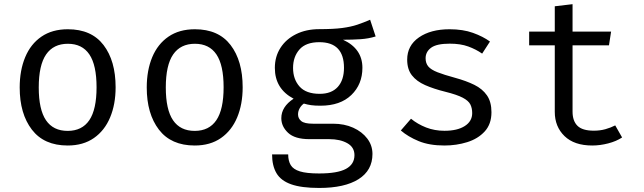

<svg xmlns="http://www.w3.org/2000/svg" viewBox="-20 -693 3117 930"><path d="M308.7 -551.3Q423.1 -551.3 481.5 -474.9Q540 -398.5 540 -270.3Q540 -187.7 513.3 -124.1Q486.7 -60.5 434.9 -24.4Q383.1 11.8 307.7 11.8Q193.3 11.8 134.4 -65.1Q75.4 -142.1 75.4 -269.2Q75.4 -352.3 102.1 -416.2Q128.7 -480 180.8 -515.6Q232.8 -551.3 308.7 -551.3ZM308.7 -481Q239 -481 203.3 -429.2Q167.7 -377.4 167.7 -269.2Q167.7 -162.1 202.8 -110.5Q237.9 -59 307.7 -59Q377.4 -59 412.6 -110.8Q447.7 -162.6 447.7 -270.3Q447.7 -377.9 412.8 -429.5Q377.9 -481 308.7 -481Z M924.1 -551.3Q1038.5 -551.3 1096.9 -474.9Q1155.4 -398.5 1155.4 -270.3Q1155.4 -187.7 1128.7 -124.1Q1102.1 -60.5 1050.3 -24.4Q998.5 11.8 923.1 11.8Q808.7 11.8 749.7 -65.1Q690.8 -142.1 690.8 -269.2Q690.8 -352.3 717.4 -416.2Q744.1 -480 796.2 -515.6Q848.2 -551.3 924.1 -551.3ZM924.1 -481Q854.4 -481 818.7 -429.2Q783.1 -377.4 783.1 -269.2Q783.1 -162.1 818.2 -110.5Q853.3 -59 923.1 -59Q992.8 -59 1027.9 -110.8Q1063.1 -162.6 1063.1 -270.3Q1063.1 -377.9 1028.2 -429.5Q993.3 -481 924.1 -481Z M1772.8 -597.4 1799.5 -516.4Q1764.6 -505.6 1725.9 -503.1Q1687.2 -500.5 1641.5 -500.5Q1735.4 -457.4 1735.4 -364.6Q1735.4 -284.6 1681.8 -232.8Q1628.2 -181 1532.3 -181Q1505.1 -181 1486.9 -183.6Q1468.7 -186.2 1451.8 -191.3Q1439.5 -182.6 1431.5 -168.5Q1423.6 -154.4 1423.6 -139Q1423.6 -119.5 1439 -106.7Q1454.4 -93.8 1495.9 -93.8H1593.3Q1647.7 -93.8 1690.8 -74.4Q1733.8 -54.9 1759 -21.8Q1784.1 11.3 1784.1 52.8Q1784.1 132.3 1716.7 174.9Q1649.2 217.4 1526.2 217.4Q1440 217.4 1390.3 199.7Q1340.5 182.1 1319.2 145.9Q1297.9 109.7 1297.9 54.9H1375.9Q1375.9 86.2 1388.2 106.7Q1400.5 127.2 1432.8 137.2Q1465.1 147.2 1525.6 147.2Q1614.9 147.2 1655.9 124.9Q1696.9 102.6 1696.9 58.5Q1696.9 20 1662.1 0.5Q1627.2 -19 1574.9 -19H1478.5Q1408.2 -19 1375.4 -49.7Q1342.6 -80.5 1342.6 -120.5Q1342.6 -175.9 1402.1 -214.9Q1311.3 -263.1 1311.3 -364.1Q1311.3 -419 1338.5 -461.3Q1365.6 -503.6 1414.4 -527.7Q1463.1 -551.8 1526.7 -551.8Q1594.9 -551.8 1637.4 -557.4Q1680 -563.1 1710.5 -573.3Q1741 -583.6 1772.8 -597.4ZM1526.7 -488.7Q1461.5 -488.7 1430.5 -453.3Q1399.5 -417.9 1399.5 -364.1Q1399.5 -309.2 1431 -273.8Q1462.6 -238.5 1528.7 -238.5Q1585.6 -238.5 1615.9 -271.8Q1646.2 -305.1 1646.2 -364.6Q1646.2 -488.7 1526.7 -488.7Z M2132.8 -59.5Q2195.4 -59.5 2231.3 -82.6Q2267.2 -105.6 2267.2 -145.1Q2267.2 -169.2 2258.2 -187.2Q2249.2 -205.1 2221.5 -219.7Q2193.8 -234.4 2136.4 -248.7Q2080.5 -262.6 2039.2 -280.8Q1997.9 -299 1975.1 -328.2Q1952.3 -357.4 1952.3 -404.1Q1952.3 -472.3 2009.2 -511.8Q2066.2 -551.3 2157.4 -551.3Q2222.6 -551.3 2271 -533.8Q2319.5 -516.4 2353.3 -491.8L2315.4 -433.3Q2285.1 -454.4 2247.9 -467.9Q2210.8 -481.5 2158.5 -481.5Q2094.9 -481.5 2068.2 -461.8Q2041.5 -442.1 2041.5 -410.8Q2041.5 -386.7 2054.6 -371Q2067.7 -355.4 2099 -343.1Q2130.3 -330.8 2185.1 -315.9Q2237.9 -301.5 2277.4 -282.1Q2316.9 -262.6 2338.7 -231Q2360.5 -199.5 2360.5 -149.2Q2360.5 -91.8 2327.7 -56.2Q2294.9 -20.5 2242.8 -4.4Q2190.8 11.8 2132.8 11.8Q2059.5 11.8 2007.9 -9.5Q1956.4 -30.8 1921.5 -61L1970.8 -117.9Q2002.6 -91.8 2043.8 -75.6Q2085.1 -59.5 2132.8 -59.5Z M2993.3 -27.2Q2965.6 -8.7 2926.2 1.5Q2886.7 11.8 2848.7 11.8Q2761.5 11.8 2714.4 -33.8Q2667.2 -79.5 2667.2 -151.3V-473.3H2543.1V-540H2667.2V-662.6L2753.3 -672.8V-540H2940L2929.7 -473.3H2753.3V-152.3Q2753.3 -107.2 2777.2 -83.6Q2801 -60 2856.4 -60Q2886.7 -60 2912.3 -67.2Q2937.9 -74.4 2960 -85.6Z"/></svg>

Font: FiraCode Nerd Font
Style: Regular
Weight: 400
Designer: Carrois Corporate, Edenspiekermann AG, Nikita Prokopov
Foundry: Carrois Corporate, Edenspiekermann AG, Nikita Prokopov
Version: Version 6.002;Nerd Fonts 2.2.2